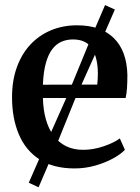

<svg xmlns="http://www.w3.org/2000/svg" viewBox="-20 -668 564 774"><path d="M280.5 11Q195 11 139 -25.5Q83 -62 55.8 -126.8Q28.5 -191.5 28.5 -276Q28.5 -343 47.8 -396.5Q67 -450 102 -487.8Q137 -525.5 185.2 -545.8Q233.5 -566 290.5 -566Q386.5 -566 438.8 -514.5Q491 -463 493.5 -367Q493.5 -336 492 -313.2Q490.5 -290.5 486.5 -273H153Q154 -226 164.8 -187.5Q175.5 -149 196 -121.2Q216.5 -93.5 246.2 -78.8Q276 -64 315.5 -64Q356.5 -64 398.5 -78.5Q440.5 -93 463 -110L483.5 -64Q466.5 -46 434.8 -28.8Q403 -11.5 363 -0.2Q323 11 280.5 11ZM153 -326.5 372 -327Q373 -336.5 373.8 -348.8Q374.5 -361 374.5 -371Q374.5 -432.5 351.8 -470.8Q329 -509 274 -509Q249 -509 227.8 -499.8Q206.5 -490.5 190.5 -469.5Q174.5 -448.5 164.8 -413.5Q155 -378.5 153 -326.5ZM135.5 87 96 68.5 151.5 -58 253 -286 357.5 -540.5 403.5 -647.5 443 -629.5 396.5 -522.5 285 -274.5 190.5 -41Z"/></svg>

Font: Merriweather 28pt SemiBold
Style: Regular
Weight: 600
Version: Version 2.100